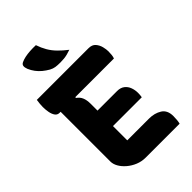

<svg xmlns="http://www.w3.org/2000/svg" viewBox="-271 -1038 1141 1141"><g transform="rotate(-45 300.0 -467.0)"><path d="M35 -700H469Q499 -700 514 -682.5Q529 -665 534.5 -642.5Q540 -620 540 -604Q540 -588 538.5 -574.5Q537 -561 533 -550H76Q58 -550 48 -564.5Q38 -579 34 -601Q30 -623 30 -645Q30 -658 31.5 -672Q33 -686 35 -700ZM190 -400H409Q438 -400 456 -386Q474 -372 482 -350Q490 -328 490 -304Q490 -297 489.5 -291Q489 -285 488.5 -280Q488 -275 487 -270H190ZM250 0Q217 0 187.5 -12Q158 -24 134.5 -44Q111 -64 98 -87Q85 -110 85 -132Q85 -176 85 -220Q85 -264 85 -308.5Q85 -353 85 -397Q85 -441 85 -485Q85 -529 85 -573H216L207 -544Q227 -531 236 -510Q245 -489 245 -457Q245 -419 245 -380.5Q245 -342 245 -303.5Q245 -265 245 -226.5Q245 -188 245 -150H428Q474 -150 507.5 -129Q541 -108 541 -58Q541 -42 539.5 -26.5Q538 -11 535 0ZM261 -934Q272 -901 288 -873.5Q304 -846 327.5 -822Q351 -798 382 -774Q365 -768 351 -764.5Q337 -761 323 -759.5Q309 -758 292 -758Q267 -758 251 -760.5Q235 -763 218 -772Q197 -784 179.5 -798.5Q162 -813 148.5 -831Q135 -849 126 -870Q119 -888 121 -899.5Q123 -911 136 -917Q151 -924 170 -928Q189 -932 212 -933.5Q235 -935 261 -934Z"/></g></svg>

Font: Recursive Monospace Casual ExtraBold
Style: Regular
Weight: 800
Version: Version 1.047